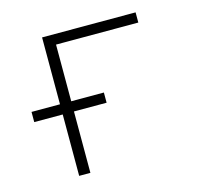

<svg xmlns="http://www.w3.org/2000/svg" viewBox="-83 -620 743 710"><g transform="rotate(-15 288.0 -265.0)"><path d="M136 0H179V-235H304V-274H179V-491H494V-530H136V-274H27V-235H136Z"/></g></svg>

Font: Iosevka Sparkle Extralight
Style: Regular
Weight: 200
Designer: Belleve Invis
Foundry: Belleve Invis
Version: Version 4.5.0; ttfautohint (v1.8.3)